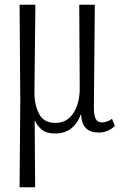

<svg xmlns="http://www.w3.org/2000/svg" viewBox="-20 -556 521 814"><path d="M63 238 66 -131 63 -536H130L126 -164Q126 -110 146 -72.5Q166 -35 215 -35Q250 -35 273 -55.5Q296 -76 307.5 -110.5Q319 -145 318 -186L316 -536H382L378 -99Q378 -66 386 -51.5Q394 -37 412 -37Q421 -37 432 -40.5Q443 -44 455 -52L467 -22Q438 6 398 6Q327 6 324 -70H322Q309 -32 281 -11Q253 10 213 10Q177 10 157 -6.5Q137 -23 128 -45H127L129 238Z"/></svg>

Font: Noto Serif ExtraCondensed Light
Style: Regular
Weight: 300
Width: 2
Designer: Monotype Design Team
Foundry: Monotype Imaging Inc.
Version: Version 2.014; ttfautohint (v1.8.4.7-5d5b)